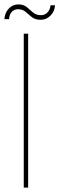

<svg xmlns="http://www.w3.org/2000/svg" viewBox="-30 -853 270 873"><path d="M78 0V-700H98V0ZM155 -763Q130 -763 115 -775Q100 -787 86.5 -799Q73 -811 52 -811Q36 -811 24.5 -800Q13 -789 11 -766H-10Q-8 -795 10 -814Q28 -833 53 -833Q77 -833 91.5 -821Q106 -809 120 -796.5Q134 -784 157 -784Q173 -784 185 -795.5Q197 -807 200 -829H220Q219 -802 200 -782.5Q181 -763 155 -763Z"/></svg>

Font: DM Sans 10pt Thin
Style: Regular
Weight: 250
Version: Version 4.004;gftools[0.9.30]